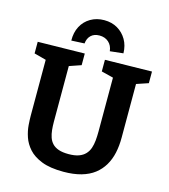

<svg xmlns="http://www.w3.org/2000/svg" viewBox="-133 -1032 1009 1148"><g transform="rotate(15 371.0 -457.5)"><path d="M434 -699 724 -704V-632L635 -602L651 -638V-275Q651 -224 641.5 -180.5Q632 -137 611 -101.5Q590 -66 557 -40.5Q524 -15 476.5 -1.5Q429 12 367 12Q284 12 232 -8.5Q180 -29 151 -61.5Q122 -94 109.5 -131.5Q97 -169 94.5 -203.5Q92 -238 92 -262V-637L108 -603L18 -627V-699L308 -704V-632L221 -602L235 -637V-262Q235 -236 237.5 -211.5Q240 -187 247 -166.5Q254 -146 268.5 -130.5Q283 -115 307.5 -106.5Q332 -98 369 -98Q407 -98 432 -107Q457 -116 472.5 -132.5Q488 -149 495.5 -171Q503 -193 505.5 -219.5Q508 -246 508 -275V-638L521 -605L434 -627ZM370 -927Q417 -927 452.5 -906Q488 -885 509 -849Q530 -813 531 -765L449 -756Q445 -791 422.5 -811Q400 -831 366 -831Q333 -831 313.5 -812.5Q294 -794 291 -762L210 -758Q209 -808 229 -846Q249 -884 286 -905.5Q323 -927 370 -927Z"/></g></svg>

Font: Bitter Thin
Style: Bold
Weight: 700
Version: Version 3.021